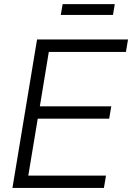

<svg xmlns="http://www.w3.org/2000/svg" viewBox="-20 -921 647 941"><path d="M41 0 161.6 -727.5H607.4L597.2 -666.5H219.2L175.3 -399.9H525.4L515.1 -339.4H165L118.7 -60.5H499.5L489.3 0ZM542.5 -900.9 533.7 -847.7H277.8L287.1 -900.9Z"/></svg>

Font: Inter 24pt Light
Style: Italic
Weight: 300
Italic angle: -9.3988°
Designer: Rasmus Andersson
Foundry: rsms
Version: Version 4.001;git-66647c0bb